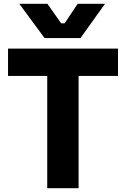

<svg xmlns="http://www.w3.org/2000/svg" viewBox="-20 -984 658 1004"><path d="M227 -587H22V-730H597V-587H391V0H227ZM81 -964H228L300 -862H318L386 -964H529L401 -785H213Z"/></svg>

Font: Sora-SIA
Style: Bold
Weight: 700
Designer: Jonathan Barnbrook, Julián Moncada
Foundry: Barnbrook Fonts
Version: Version 2.000